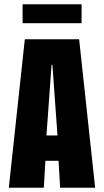

<svg xmlns="http://www.w3.org/2000/svg" viewBox="-20 -885 490 905"><path d="M428.5 0H263.5L256 -127H194L186.5 0H21.5L97 -700H353ZM223 -579.5 199 -246.5H251L227 -579.5ZM86.5 -775.5V-865H364.5V-775.5Z"/></svg>

Font: Trispace Condensed
Style: Bold
Weight: 700
Width: 3
Designer: Tyler Finck
Foundry: Etcetera Type Company
Version: Version 1.210; ttfautohint (v1.8.3)